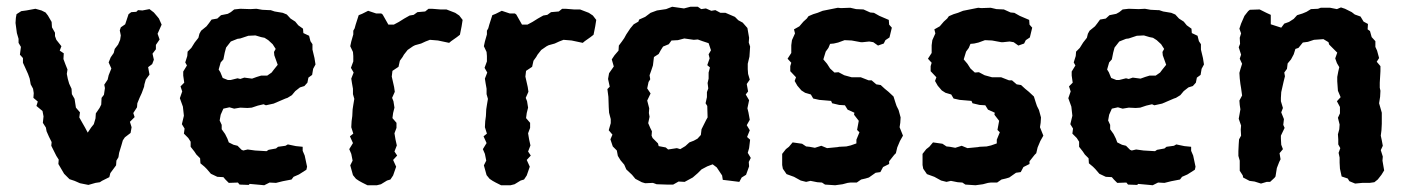

<svg xmlns="http://www.w3.org/2000/svg" viewBox="-20 -534 4175 569"><path d="M242 14 217 9 201 2 186 -3 182 -7 170 -19 153 -48 154 -61 147 -72 140 -86 132 -102 133 -113 125 -129 118 -145 116 -156 107 -170 109 -189 106 -205 88 -220 92 -233 79 -244 80 -258 78 -271 71 -284 68 -301 63 -315 54 -335 48 -348V-362L39 -372L42 -395L35 -407V-419L30 -436L26 -466L27 -481L29 -492L43 -501L58 -503L85 -508L103 -503L115 -497L122 -488L133 -469L134 -453L143 -437V-427L147 -416L162 -397L157 -384L169 -376L168 -359L174 -343L180 -328L178 -315L181 -300L185 -286L192 -271L193 -255L201 -241L203 -228L205 -215L217 -201L215 -186L224 -170L232 -156L240 -141L250 -156L258 -166L263 -183L264 -198L275 -214L280 -224L281 -244L288 -253L291 -273L289 -283L299 -298L302 -311L310 -331L302 -349L308 -364L317 -377L320 -389L330 -402L336 -416L338 -429L335 -444L338 -453L351 -462L361 -492L369 -498L384 -499L389 -504L402 -503L423 -507L436 -497L447 -484L451 -479L459 -461L447 -434L453 -417L442 -401V-388L432 -375L436 -357L431 -344L419 -335L423 -313L412 -298L408 -284L407 -277L400 -258L394 -245L387 -228L386 -216L375 -199L379 -187L365 -173L370 -157L367 -140L350 -127L344 -118L340 -104L333 -81L331 -68L325 -58L324 -44L307 -21L304 -9L282 2L276 6L263 8Z M690 13 685 7 658 8 648 -2 642 -9 624 -10 605 -19 593 -33 586 -40 574 -50 573 -65 562 -76 556 -85 545 -99V-114L538 -125L525 -138L527 -153L519 -166L525 -191L522 -218L513 -243L520 -263L515 -278L526 -289L523 -310V-322L534 -340L529 -349L535 -368L536 -381L547 -392L557 -408L568 -422L571 -434L576 -443L592 -456L599 -465L607 -476L624 -479L635 -489L655 -493L664 -498L674 -506L692 -508L722 -507L740 -508L757 -505L777 -504H782L794 -500L818 -496L830 -491L841 -479L855 -470L864 -459L878 -449L879 -436L896 -428L900 -412L906 -403V-387L912 -362L915 -343L908 -330L905 -312L894 -304L891 -289L882 -279L869 -275L855 -264L845 -252L832 -244L826 -242L805 -233L791 -227L768 -222L761 -225L744 -221L726 -215L713 -214L692 -215L674 -212L660 -216L642 -212L634 -194L631 -177L637 -164V-151L647 -137L654 -123L658 -112L672 -105L684 -102L696 -90L701 -88L714 -91L736 -88L770 -86L776 -90L798 -94L804 -99L826 -102L833 -106L857 -101L877 -99V-87L883 -73L890 -40L888 -31L866 -17L850 -10L844 -2L818 3L798 8L779 7L763 15L753 14L720 11L717 14ZM655 -297H664L684 -302L692 -300L704 -304L727 -301L741 -306L754 -310H772L785 -319L791 -327L803 -342L793 -370L792 -380L797 -389L788 -403L775 -415L764 -422L754 -424L737 -429L716 -428L692 -420L684 -419L664 -411L657 -402L650 -393L646 -378L642 -358L634 -349L628 -328L633 -320L640 -303Z M1069 15 1053 7 1044 2 1035 -4 1026 -15 1018 -44 1025 -58 1021 -78 1015 -92 1026 -110 1017 -130 1027 -138 1021 -157 1022 -175 1024 -190 1025 -210 1027 -223 1030 -241 1026 -255V-271L1023 -288L1021 -301L1028 -319L1020 -333L1027 -352V-368L1026 -380L1018 -397L1021 -411L1027 -432V-443L1031 -450L1034 -461L1043 -489L1053 -493L1071 -502L1095 -494H1110L1114 -491L1131 -461H1147L1162 -469L1178 -479L1194 -488L1206 -490L1217 -498L1240 -500L1250 -508H1260L1285 -506H1303L1329 -496L1341 -488L1351 -475L1348 -456L1343 -431L1334 -424L1317 -412L1311 -407L1278 -414L1254 -416L1241 -411L1228 -405L1210 -400L1204 -397L1188 -386L1177 -372L1173 -365L1165 -354L1161 -336L1143 -324L1141 -307L1148 -276L1150 -262L1142 -244L1146 -234L1149 -215L1145 -199L1143 -184L1155 -170V-155L1149 -139L1152 -121L1156 -103L1149 -85L1157 -73L1145 -60L1154 -40L1145 -14L1137 -2L1127 1L1109 12L1097 15Z M1465 15 1449 7 1440 2 1431 -4 1422 -15 1414 -44 1421 -58 1417 -78 1411 -92 1422 -110 1413 -130 1423 -138 1417 -157 1418 -175 1420 -190 1421 -210 1423 -223 1426 -241 1422 -255V-271L1419 -288L1417 -301L1424 -319L1416 -333L1423 -352V-368L1422 -380L1414 -397L1417 -411L1423 -432V-443L1427 -450L1430 -461L1439 -489L1449 -493L1467 -502L1491 -494H1506L1510 -491L1527 -461H1543L1558 -469L1574 -479L1590 -488L1602 -490L1613 -498L1636 -500L1646 -508H1656L1681 -506H1699L1725 -496L1737 -488L1747 -475L1744 -456L1739 -431L1730 -424L1713 -412L1707 -407L1674 -414L1650 -416L1637 -411L1624 -405L1606 -400L1600 -397L1584 -386L1573 -372L1569 -365L1561 -354L1557 -336L1539 -324L1537 -307L1544 -276L1546 -262L1538 -244L1542 -234L1545 -215L1541 -199L1539 -184L1551 -170V-155L1545 -139L1548 -121L1552 -103L1545 -85L1553 -73L1541 -60L1550 -40L1541 -14L1533 -2L1523 1L1505 12L1493 15Z M1975 13H1956L1926 12L1915 8L1892 9L1882 6L1863 -4L1853 -16L1836 -32L1830 -46L1819 -59L1811 -72L1808 -88L1796 -100L1789 -121L1795 -135L1784 -148L1790 -169V-181L1785 -200L1784 -217L1783 -247L1780 -270L1787 -277L1782 -300L1785 -317L1799 -337L1793 -358L1801 -370L1813 -384L1814 -399L1823 -411L1830 -421L1836 -432L1848 -450L1858 -462L1872 -470L1874 -476L1892 -484L1908 -496L1927 -503L1954 -507L1972 -514L2007 -509L2026 -514H2048L2058 -507L2072 -509L2088 -502L2100 -504L2115 -496H2130L2158 -484L2168 -474L2181 -467L2195 -451L2200 -422L2199 -408L2203 -396L2201 -366L2196 -345V-329L2197 -315L2202 -298L2193 -285L2197 -263L2190 -254L2200 -237L2195 -213L2198 -201L2202 -179L2193 -163L2202 -148L2194 -128L2203 -120L2200 -95L2196 -81L2205 -66L2199 -54L2200 -41L2191 -16L2178 -8L2171 5L2139 1L2122 -1L2120 -14L2104 -38L2092 -47L2076 -41L2059 -32L2048 -21L2033 -8L2009 5L1991 4ZM1960 -91 1986 -95 1996 -92 2011 -101 2023 -112 2036 -117 2047 -123 2057 -134 2059 -151 2063 -159 2073 -179 2077 -186 2076 -220 2071 -228 2075 -246V-261L2079 -272L2077 -288L2080 -301V-319L2084 -334L2076 -341L2083 -361L2080 -373L2087 -385L2080 -406L2062 -412L2048 -417L2036 -416L2008 -420L1989 -415L1970 -414L1962 -403L1945 -396L1938 -385L1932 -374L1918 -365L1915 -340L1910 -325L1905 -311L1907 -299L1902 -291L1898 -272L1908 -257L1898 -236L1904 -213L1903 -199L1905 -188L1901 -169L1907 -155L1912 -145L1911 -132L1914 -125L1930 -109L1932 -101L1953 -97Z M2353 1 2333 -10 2311 -18 2300 -34 2298 -45V-78L2309 -92L2318 -99L2329 -112L2357 -108L2369 -100L2379 -99L2395 -96L2414 -102L2431 -95L2462 -98L2467 -99L2488 -100L2501 -103L2518 -109V-120L2527 -142L2520 -149L2525 -176L2511 -194L2512 -200L2492 -209L2484 -222L2467 -223L2446 -228L2443 -235L2408 -238L2390 -242L2383 -254L2366 -259L2355 -266L2343 -280L2335 -294L2339 -305L2322 -323V-338L2325 -348L2314 -360L2325 -377V-400L2327 -415L2336 -435L2333 -447L2349 -456L2361 -470L2371 -479L2376 -486L2390 -492L2403 -496L2418 -502L2433 -505L2463 -511L2472 -510L2500 -511L2517 -507L2539 -506L2559 -497L2570 -496L2586 -487L2614 -475L2615 -461L2623 -452L2616 -423L2604 -415L2599 -405L2582 -399L2568 -409L2556 -411L2537 -409H2531L2504 -414L2483 -415L2464 -408L2451 -405L2440 -404L2435 -392L2427 -381L2420 -358L2431 -345L2440 -331L2453 -319L2465 -320L2482 -311L2504 -305H2531L2554 -296H2563L2577 -284L2590 -282L2602 -271L2613 -262L2628 -248L2633 -232L2637 -220L2643 -208L2649 -186L2648 -170L2646 -157L2656 -132L2647 -116L2639 -97L2635 -80L2630 -75L2615 -56V-48L2597 -39L2589 -24L2575 -22L2555 -8L2545 -5L2532 -2L2519 7H2500L2492 8L2477 12L2455 15L2425 13L2416 7L2402 6L2382 2L2369 5Z M2769 1 2749 -10 2727 -18 2716 -34 2714 -45V-78L2725 -92L2734 -99L2745 -112L2773 -108L2785 -100L2795 -99L2811 -96L2830 -102L2847 -95L2878 -98L2883 -99L2904 -100L2917 -103L2934 -109V-120L2943 -142L2936 -149L2941 -176L2927 -194L2928 -200L2908 -209L2900 -222L2883 -223L2862 -228L2859 -235L2824 -238L2806 -242L2799 -254L2782 -259L2771 -266L2759 -280L2751 -294L2755 -305L2738 -323V-338L2741 -348L2730 -360L2741 -377V-400L2743 -415L2752 -435L2749 -447L2765 -456L2777 -470L2787 -479L2792 -486L2806 -492L2819 -496L2834 -502L2849 -505L2879 -511L2888 -510L2916 -511L2933 -507L2955 -506L2975 -497L2986 -496L3002 -487L3030 -475L3031 -461L3039 -452L3032 -423L3020 -415L3015 -405L2998 -399L2984 -409L2972 -411L2953 -409H2947L2920 -414L2899 -415L2880 -408L2867 -405L2856 -404L2851 -392L2843 -381L2836 -358L2847 -345L2856 -331L2869 -319L2881 -320L2898 -311L2920 -305H2947L2970 -296H2979L2993 -284L3006 -282L3018 -271L3029 -262L3044 -248L3049 -232L3053 -220L3059 -208L3065 -186L3064 -170L3062 -157L3072 -132L3063 -116L3055 -97L3051 -80L3046 -75L3031 -56V-48L3013 -39L3005 -24L2991 -22L2971 -8L2961 -5L2948 -2L2935 7H2916L2908 8L2893 12L2871 15L2841 13L2832 7L2818 6L2798 2L2785 5Z M3323 13 3318 7 3291 8 3281 -2 3275 -9 3257 -10 3238 -19 3226 -33 3219 -40 3207 -50 3206 -65 3195 -76 3189 -85 3178 -99V-114L3171 -125L3158 -138L3160 -153L3152 -166L3158 -191L3155 -218L3146 -243L3153 -263L3148 -278L3159 -289L3156 -310V-322L3167 -340L3162 -349L3168 -368L3169 -381L3180 -392L3190 -408L3201 -422L3204 -434L3209 -443L3225 -456L3232 -465L3240 -476L3257 -479L3268 -489L3288 -493L3297 -498L3307 -506L3325 -508L3355 -507L3373 -508L3390 -505L3410 -504H3415L3427 -500L3451 -496L3463 -491L3474 -479L3488 -470L3497 -459L3511 -449L3512 -436L3529 -428L3533 -412L3539 -403V-387L3545 -362L3548 -343L3541 -330L3538 -312L3527 -304L3524 -289L3515 -279L3502 -275L3488 -264L3478 -252L3465 -244L3459 -242L3438 -233L3424 -227L3401 -222L3394 -225L3377 -221L3359 -215L3346 -214L3325 -215L3307 -212L3293 -216L3275 -212L3267 -194L3264 -177L3270 -164V-151L3280 -137L3287 -123L3291 -112L3305 -105L3317 -102L3329 -90L3334 -88L3347 -91L3369 -88L3403 -86L3409 -90L3431 -94L3437 -99L3459 -102L3466 -106L3490 -101L3510 -99V-87L3516 -73L3523 -40L3521 -31L3499 -17L3483 -10L3477 -2L3451 3L3431 8L3412 7L3396 15L3386 14L3353 11L3350 14ZM3288 -297H3297L3317 -302L3325 -300L3337 -304L3360 -301L3374 -306L3387 -310H3405L3418 -319L3424 -327L3436 -342L3426 -370L3425 -380L3430 -389L3421 -403L3408 -415L3397 -422L3387 -424L3370 -429L3349 -428L3325 -420L3317 -419L3297 -411L3290 -402L3283 -393L3279 -378L3275 -358L3267 -349L3261 -328L3266 -320L3273 -303Z M3668 -487 3679 -501 3684 -505 3713 -506 3733 -496 3746 -490V-462L3777 -452L3786 -464L3800 -469L3814 -478L3824 -489L3840 -494L3852 -499L3865 -507L3886 -508L3894 -511H3922L3942 -507L3954 -512L3966 -508L3986 -498L3995 -491L4012 -485L4021 -470L4034 -463L4033 -447L4040 -442L4045 -424L4056 -412V-395L4061 -384L4067 -362L4060 -351L4071 -338V-323L4069 -289V-274L4071 -265L4070 -247L4067 -228L4071 -214L4075 -200V-182V-167L4074 -148L4072 -132L4075 -118L4078 -102L4072 -89L4078 -70L4077 -58L4082 -29L4074 -16L4063 -2L4053 6L4039 8H4017L3996 10L3979 3L3974 -5L3956 -11L3951 -34L3950 -52V-67L3947 -81L3952 -95L3946 -106V-121L3945 -136L3949 -151L3950 -165L3945 -185L3951 -198V-217L3942 -234L3953 -246L3945 -265L3943 -293V-306L3946 -322L3949 -335L3942 -347L3937 -361L3943 -378L3919 -402L3917 -409L3902 -418L3874 -416L3856 -410L3841 -408L3828 -392L3819 -389L3814 -373L3806 -358L3796 -346L3794 -330L3786 -319L3788 -308L3784 -292L3777 -261L3776 -244V-234L3782 -214L3777 -201L3785 -181L3783 -164L3787 -155L3776 -132V-123L3777 -105L3782 -92L3772 -80L3775 -62L3771 -54L3764 -36L3760 -11L3757 -7L3744 5H3734L3717 10L3698 4L3683 2L3664 -8L3663 -14L3654 -28V-58L3650 -72V-86L3651 -107L3652 -121L3658 -132L3657 -150L3658 -162L3651 -182L3653 -193L3656 -210L3654 -223L3653 -236L3661 -251L3658 -273L3656 -285L3654 -302L3653 -318L3656 -329L3661 -345L3654 -360L3658 -372L3651 -394L3655 -404L3654 -422L3658 -435L3653 -449L3658 -464Z"/></svg>

Font: Winky Rough Medium
Style: Regular
Weight: 500
Designer: Simon Atzbach
Foundry: typofactur
Version: Version 1.206; ttfautohint (v1.8.4.7-5d5b)